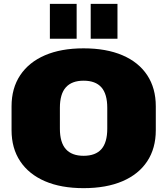

<svg xmlns="http://www.w3.org/2000/svg" viewBox="-20 -964 869 997"><path d="M414 13Q297 13 213.5 -23Q130 -59 85 -126.5Q40 -194 40 -288V-412Q40 -506 85 -573.5Q130 -641 213.5 -677Q297 -713 414 -713Q532 -713 616 -677Q700 -641 744.5 -573.5Q789 -506 789 -412V-288Q789 -194 744.5 -126.5Q700 -59 616 -23Q532 13 414 13ZM414 -155Q476 -155 506.5 -189.5Q537 -224 537 -296V-404Q537 -476 506.5 -510.5Q476 -545 414 -545Q353 -545 322 -510.5Q291 -476 291 -404V-296Q291 -224 322 -189.5Q353 -155 414 -155ZM378 -944V-763H239V-944ZM590 -944V-763H451V-944Z"/></svg>

Font: Pathway Extreme 8pt Thin 12pt Black
Style: Regular
Weight: 900
Version: Version 1.001;gftools[0.9.26]